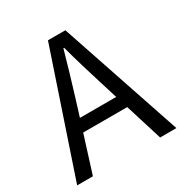

<svg xmlns="http://www.w3.org/2000/svg" viewBox="-154 -777 859 898"><g transform="rotate(-30 275.0 -328.0)"><path d="M92 0 155 -200H393L455 0H543L322 -656H228L7 0ZM176 -267 207 -367Q224 -422 240 -476.5Q256 -531 272 -588H276Q291 -531 307.5 -476.5Q324 -422 341 -367L372 -267Z"/></g></svg>

Font: Codetta
Style: Regular
Weight: 400
Italic angle: -11°
Designer: Ulrich Proeller
Foundry: PROSA GmbH
Version: Version 2.00;September 29, 2018;FontCreator 11.5.0.2427 64-b